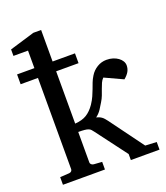

<svg xmlns="http://www.w3.org/2000/svg" viewBox="-136 -831 801 925"><g transform="rotate(-20 265.0 -368.5)"><path d="M89.8 -524.9H1V-575.2H89.8V-665H15.1V-698.2L143.1 -736.8H183.1V-575.2H297.9V-524.9H183.1V-256.8Q219.7 -259.3 242.9 -273.7Q266.1 -288.1 285.2 -315.9Q297.9 -335 305.2 -351.6Q312.5 -368.2 318.4 -383.8Q324.2 -399.4 329.8 -414.3Q335.4 -429.2 345.2 -444.8Q358.4 -466.8 380.9 -480.5Q403.3 -494.1 429.2 -494.1Q447.3 -494.1 462.4 -489.3Q477.5 -484.4 488.5 -476.3Q499.5 -468.3 505.9 -457.8Q512.2 -447.3 512.2 -436Q512.2 -418.9 504.2 -404.5Q496.1 -390.1 479 -376L386.2 -418.9Q377.4 -410.2 371.8 -397.7Q366.2 -385.3 361.1 -370.6Q356 -356 350.1 -340.3Q344.2 -324.7 335 -310.1Q327.6 -297.4 316.4 -280Q305.2 -262.7 288.1 -250Q296.9 -248 303.5 -245.1Q310.1 -242.2 315.7 -238Q321.3 -233.9 326.2 -228Q331.1 -222.2 336.9 -214.8L463.9 -42L522 -39.1V0H375V-30.8L256.8 -188Q251.5 -195.3 246.8 -200.4Q242.2 -205.6 234.6 -208.5Q227.1 -211.4 215.1 -212.6Q203.1 -213.9 183.1 -213.9V-57.1Q183.1 -52.2 187.5 -47.6Q191.9 -43 200.2 -42L242.2 -39.1V0H26.9V-39.1L74.2 -42Q82.5 -43 86.2 -47.6Q89.8 -52.2 89.8 -57.1Z"/></g></svg>

Font: Charis SIL CyrE
Style: Regular
Weight: 400
Foundry: SIL International
Version: Version 5.000